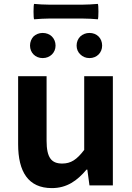

<svg xmlns="http://www.w3.org/2000/svg" viewBox="-20 -951 677 985"><path d="M559 -280V-560H485H412V-182C374 -132 344 -112 299 -112C244 -112 219 -142 219 -229V-560H73V-211C73 -70 125 14 246 14C323 14 376 -24 424 -81H428L439 0H559ZM152 -764C141 -752 134 -736 134 -717C134 -681 161 -653 199 -653C237 -653 265 -681 265 -717C265 -736 258 -752 246 -764C235 -775 218 -782 199 -782C180 -782 164 -775 152 -764ZM318 -927H236C209 -927 175 -929 155 -931C151 -927 151 -856 155 -852C182 -854 209 -856 236 -856H318H400C428 -856 462 -854 482 -852C486 -856 486 -927 482 -931C455 -929 428 -927 400 -927H318ZM392 -672C404 -660 420 -653 439 -653C477 -653 504 -681 504 -717C504 -755 477 -782 439 -782C420 -782 404 -775 392 -764C380 -752 373 -736 373 -717C373 -699 380 -683 392 -672Z"/></svg>

Font: GenSekiGothic2 TW B
Style: Regular
Weight: 700
Version: Version 2.100;PS 2.1;hotconv 16.6.51;makeotf.lib2.5.65220 DE